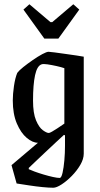

<svg xmlns="http://www.w3.org/2000/svg" viewBox="-20 -700 468 901"><path d="M230 181Q210 181 179.5 178Q149 175 116.5 170Q84 165 58 161L34 75L158 -30Q133 -30 105.5 -53Q78 -76 59 -120.5Q40 -165 40 -229Q40 -258 45.5 -296Q51 -334 61 -358Q69 -369 89 -385Q109 -401 133.5 -418Q158 -435 178.5 -446Q199 -457 208 -457Q214 -457 236.5 -454Q259 -451 287 -447Q315 -443 339.5 -439.5Q364 -436 373 -434V21Q373 46 357 73.5Q341 101 317 125.5Q293 150 269 165.5Q245 181 230 181ZM209 -76Q213 -76 224.5 -82.5Q236 -89 249.5 -98Q263 -107 272.5 -113.5Q282 -120 282 -120V-380Q268 -385 245.5 -390Q223 -395 203 -398Q183 -401 175 -398Q154 -391 144.5 -347Q135 -303 135 -228Q135 -169 149 -135.5Q163 -102 181 -89Q199 -76 209 -76ZM260 135Q268 135 273.5 111Q279 87 282 52.5Q285 18 285 -15V-65L280 -67Q264 -52 240.5 -30.5Q217 -9 192.5 14.5Q168 38 147 57.5Q126 77 115 88V94Q123 98 142 105Q161 112 184.5 119Q208 126 228.5 130.5Q249 135 260 135ZM188 -519 90 -655 118 -680 217 -596H225L324 -680L352 -655L254 -519Z"/></svg>

Font: Grenze Gotisch
Style: Regular
Weight: 400
Designer: Renata Polastri
Foundry: Omnibus-Type
Version: Version 1.001